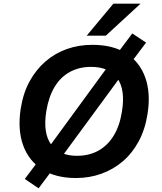

<svg xmlns="http://www.w3.org/2000/svg" viewBox="-20 -959 883 1045"><path d="M393 10Q283 10 209.5 -37Q136 -84 105.5 -169.5Q75 -255 93 -369Q106 -452 141 -516Q176 -580 227.5 -624.5Q279 -669 343.5 -692Q408 -715 483 -715Q595 -715 667.5 -668.5Q740 -622 770.5 -537.5Q801 -453 783 -339Q770 -255 735 -190Q700 -125 648.5 -81Q597 -37 532 -13.5Q467 10 393 10ZM399 -111Q465 -111 515.5 -139Q566 -167 599 -221Q632 -275 644 -354Q663 -472 618 -533.5Q573 -595 476 -595Q411 -595 360.5 -567.5Q310 -540 277.5 -486.5Q245 -433 232 -354Q213 -235 258 -173Q303 -111 399 -111ZM190 66 115 15 199 -97 243 -154 575 -608 616 -665 700 -777 775 -727 690 -614 647 -556 315 -104 274 -46ZM452 -765 597 -939H745L556 -765Z"/></svg>

Font: Nunito Sans 6pt
Style: Bold Italic
Weight: 700
Italic angle: -9°
Version: Version 3.101;gftools[0.9.27]